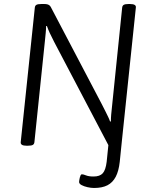

<svg xmlns="http://www.w3.org/2000/svg" viewBox="-20 -722 759 954"><path d="M531 23 249 -514Q235 -541 227 -558.5Q219 -576 213 -593L209 -592Q209 -576 207 -557Q205 -538 203 -517L151 -16Q150 -6 143 -2Q136 2 119 2H111Q96 2 89 -2.5Q82 -7 83 -16L153 -684Q154 -694 161 -698Q168 -702 185 -702H201Q209 -702 215 -700.5Q221 -699 225.5 -695.5Q230 -692 233 -686L486 -204Q498 -181 505 -166.5Q512 -152 517.5 -141Q523 -130 527 -118L531 -119Q531 -136 532.5 -153Q534 -170 537 -197L587 -684Q588 -694 595 -698Q602 -702 618 -702H626Q658 -702 655 -684L585 -16ZM447 212Q432 212 414.5 208Q397 204 385 197.5Q373 191 373 182Q373 179 374 173Q375 167 376.5 160.5Q378 154 380.5 149Q383 144 387 144Q394 144 407.5 149.5Q421 155 445 155Q476 155 490.5 139Q505 123 510 82L520 -16H585L575 82Q570 128 555 156.5Q540 185 514 198.5Q488 212 447 212Z"/></svg>

Font: Asap Light
Style: Italic
Weight: 300
Italic angle: -6°
Designer: Pablo Cosgaya
Foundry: Omnibus-Type
Version: Version 3.001